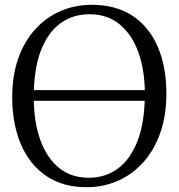

<svg xmlns="http://www.w3.org/2000/svg" viewBox="-20 -771 746 802"><path d="M346 11Q243.5 12 173.2 -36Q103 -84 67 -169.2Q31 -254.5 31 -364.5Q31 -455.5 56.2 -527Q81.5 -598.5 127 -648.5Q172.5 -698.5 233 -724.8Q293.5 -751 363 -751Q464 -751 533.5 -705Q603 -659 639 -575.5Q675 -492 675 -379.5Q675 -289.5 650 -217.5Q625 -145.5 580 -94.8Q535 -44 475.2 -17Q415.5 10 346 11ZM351 -28.5Q421 -28.5 473.5 -67.8Q526 -107 555.5 -185Q585 -263 585 -379.5Q585 -476.5 558.5 -551.2Q532 -626 480.5 -668.8Q429 -711.5 354 -711.5Q284 -711.5 231.8 -673.2Q179.5 -635 150.2 -558.2Q121 -481.5 121 -364.5Q121 -264.5 147.5 -189Q174 -113.5 225 -71Q276 -28.5 351 -28.5ZM627 -394.5V-350H82V-394.5Z"/></svg>

Font: Merriweather 60pt Light
Style: Regular
Weight: 300
Version: Version 2.100